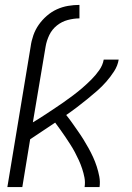

<svg xmlns="http://www.w3.org/2000/svg" viewBox="-20 -763 540 783"><path d="M105 -573Q108 -596 116 -619Q124 -642 138 -662Q152 -682 171 -698.5Q190 -715 212 -725Q234 -735 257.5 -739Q281 -743 304 -743V-688Q281 -688 256.5 -681.5Q232 -675 212 -659Q192 -643 181 -620Q170 -597 166 -573ZM10 0 105 -573H166L114 -264Q136 -277 156.5 -290.5Q177 -304 197.5 -317.5Q218 -331 238 -345Q258 -359 278 -374Q298 -389 316.5 -405Q335 -421 352.5 -438.5Q370 -456 384.5 -476.5Q399 -497 403 -520H464Q460 -495 445.5 -472.5Q431 -450 413.5 -430Q396 -410 376 -392.5Q356 -375 335 -358Q314 -341 293 -325Q272 -309 250 -294Q263 -278 274.5 -261.5Q286 -245 298 -228Q310 -211 320.5 -194Q331 -177 341 -159Q351 -141 359.5 -122.5Q368 -104 374.5 -84Q381 -64 385 -43Q389 -22 386 0H325Q328 -20 324.5 -38.5Q321 -57 315 -75Q309 -93 301.5 -109.5Q294 -126 285.5 -142Q277 -158 267 -173.5Q257 -189 247 -204Q237 -219 226.5 -233.5Q216 -248 205 -263Q179 -246 154 -229Q129 -212 103 -195L71 0Z"/></svg>

Font: Iosevka Term Curly Lt Obl
Style: Regular
Weight: 300
Italic angle: -9°
Designer: Belleve Invis
Foundry: Belleve Invis
Version: Version 32.3.0